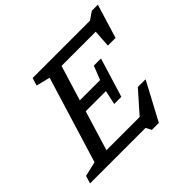

<svg xmlns="http://www.w3.org/2000/svg" viewBox="-205 -943 1179 1179"><g transform="rotate(-45 385.0 -353.0)"><path d="M480.5 36 461.5 0H-20.5L-5 -50L91 -72.5L263 -634.5L172.5 -657L188 -707H686L737 -742H789.5L722 -521H655.5L663 -634H366L296 -405H472L507.5 -495H569.5L491.5 -240H429.5L449.5 -332H274L195 -73H483.5L605.5 -211H673L541 36Z"/></g></svg>

Font: Newsreader 6pt
Style: Italic
Weight: 400
Italic angle: -17°
Designer: Hugues Gentile
Foundry: Production Type
Version: Version 1.003; ttfautohint (v1.8.3)